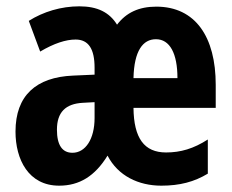

<svg xmlns="http://www.w3.org/2000/svg" viewBox="-20 -577 735 607"><path d="M474 -556C419 -556 379 -537 350 -499C326 -538 288 -557 231 -557C173 -557 117 -540 71 -511L107 -414C151 -440 188 -452 219 -452C260 -452 279 -422 279 -363V-341L211 -338C94 -333 29 -275 29 -161C29 -73 70 10 167 10C231 10 280 -20 320 -85C353 -21 418 10 490 10C548 10 594 -2 637 -28V-136C592 -107 551 -95 505 -95C436 -95 403 -140 402 -236H662V-309C662 -460 598 -556 474 -556ZM473 -453C517 -453 541 -408 541 -330H402C404 -417 432 -453 473 -453ZM242 -252 279 -254V-204C279 -137 250 -94 209 -94C177 -94 160 -118 160 -167C160 -222 187 -249 242 -252Z"/></svg>

Font: Noto Sans Ethiopic ExtraCondensed
Style: Bold
Weight: 700
Width: 2
Designer: Monotype Design Team
Foundry: Monotype Imaging Inc.
Version: Version 2.102